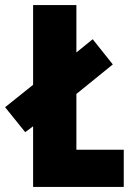

<svg xmlns="http://www.w3.org/2000/svg" viewBox="-47 -734 520 754"><path d="M83 0H439V-146H253V-365L396 -481L317 -580L253 -528V-714H83V-401L-27 -313L52 -215L83 -238Z"/></svg>

Font: Noto Sans Ethiopic ExtraCondensed Black
Style: Regular
Weight: 900
Width: 2
Designer: Monotype Design Team
Foundry: Monotype Imaging Inc.
Version: Version 2.102